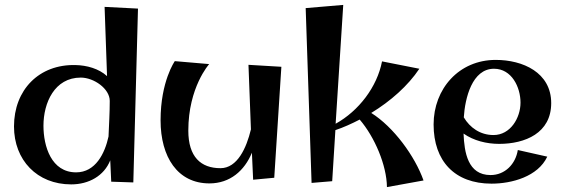

<svg xmlns="http://www.w3.org/2000/svg" viewBox="-20 -723 2299 782"><path d="M427 -312C427 -265 424 -215 422 -167C407 -98 369 -21 290 -21C189 -21 157 -127 157 -211C157 -304 202 -407 309 -407C362 -407 427 -362 427 -312ZM406 -695 416 -413C382 -444 333 -457 288 -458C139 -462 37 -357 37 -208C37 -71 131 28 270 28C342 28 404 -7 429 -70L433 17L523 20L542 -688Z M992 -459 1002 -196C984 -121 947 -38 878 -38C798 -38 747 -84 747 -191C747 -368 832 -462 832 -462L692 -474C692 -474 634 -392 634 -233C634 -84 703 24 833 24C917 24 976 -28 1006 -101L1011 9L1097 1L1126 -451Z M1225 -690 1249 22 1333 15 1346 -193C1379 -204 1412 -219 1445 -236C1506 -165 1555 -50 1556 39L1705 12C1670 -87 1583 -206 1492 -263C1571 -311 1642 -374 1688 -443L1536 -473C1516 -369 1441 -271 1347 -219L1378 -703Z M2013 -137C2119 -137 2225 -181 2225 -303C2225 -428 2109 -479 1999 -479C1849 -479 1746 -361 1746 -216C1746 -67 1832 25 1982 25C2065 25 2171 -4 2209 -85L2089 -112C2080 -55 2037 -10 1978 -10C1885 -10 1871 -103 1868 -179C1909 -150 1962 -137 2013 -137ZM1992 -443C2064 -443 2100 -368 2100 -305C2100 -243 2059 -173 1990 -173C1936 -173 1894 -203 1869 -245C1874 -324 1903 -443 1992 -443Z"/></svg>

Font: Original Surfer
Style: Regular
Weight: 400
Designer: Astigmatic (AOETI)
Foundry: Astigmatic (AOETI)
Version: Version 1.001